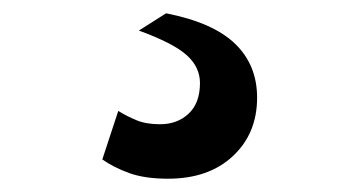

<svg xmlns="http://www.w3.org/2000/svg" viewBox="-20 -54 540 289"><path d="M189 -8 230 -34Q301 -20 334 12Q367 44 367 93Q367 147 330.5 181Q294 215 233 215Q198 215 174.5 206.5Q151 198 134 186L158 113Q171 121 185.5 127Q200 133 221 133Q247 133 264 117Q281 101 281 71Q281 47 261 29Q241 11 189 -8Z"/></svg>

Font: Work Sans SemiBold
Style: Regular
Weight: 600
Designer: Wei Huang
Foundry: Wei Huang
Version: Version 2.010; ttfautohint (v1.8.3)